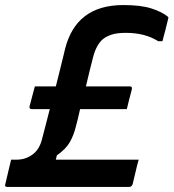

<svg xmlns="http://www.w3.org/2000/svg" viewBox="-39 -740 687 760"><path d="M99 -398H182Q191 -433 199 -466Q207 -499 214 -527L218 -544Q261 -720 449 -720Q519 -720 560.5 -706.5Q602 -693 624 -675Q629 -672 627 -667Q621 -643 616 -622.5Q611 -602 604 -577H587Q535 -610 459 -610Q422 -610 400 -602Q378 -594 366 -583Q355 -573 345.5 -556Q336 -539 329 -512Q323 -490 316 -460.5Q309 -431 301 -398H475Q485 -398 483 -387Q476 -361 471 -341Q466 -321 463 -308H278Q274 -289 269.5 -271Q265 -253 261 -238Q253 -205 237.5 -177.5Q222 -150 186 -125L182 -108H510Q503 -84 497.5 -59Q492 -34 486 -11Q482 0 472 0H-10Q-22 0 -18 -11Q-11 -40 -6.5 -60Q-2 -80 5 -108H27Q62 -108 90 -128.5Q118 -149 128 -192Q134 -216 142 -245.5Q150 -275 158 -308H87Q76 -308 78 -319Q85 -346 90.5 -366.5Q96 -387 99 -398Z"/></svg>

Font: Recursive Sn Lnr St SmB
Style: Italic
Weight: 600
Italic angle: -15°
Version: Version 1.079;hotconv 1.0.112;makeotfexe 2.5.65598; ttfautoh